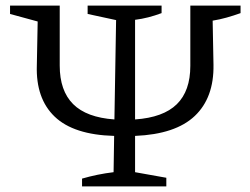

<svg xmlns="http://www.w3.org/2000/svg" viewBox="-20 -668 897 688"><path d="M274 0V-28Q329 -44 387 -51L389 -181Q244 -185 176 -250Q108 -315 112 -434L115 -591L16 -618V-648H194V-433Q194 -343 242 -295Q290 -247 390 -240L396 -596L294 -618V-648H559V-621Q535 -612 511.5 -606Q488 -600 464 -597V-240Q565 -247 613.5 -294.5Q662 -342 662 -432V-648H842V-621Q817 -612 792 -605Q767 -598 742 -594L745 -436Q747 -318 678 -252.5Q609 -187 464 -181V-51L576 -31V0Z"/></svg>

Font: Piazzolla SC
Style: Regular
Weight: 400
Designer: Juan Pablo del Peral
Foundry: Huerta Tipografica
Version: Version 1.330